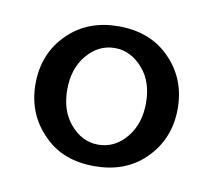

<svg xmlns="http://www.w3.org/2000/svg" viewBox="-45 -798 431 387"><g transform="rotate(10 170.0 -604.0)"><path d="M169.9 -747.1Q232.9 -747.1 272 -709Q315.4 -667 315.4 -604Q315.4 -541 272 -499Q232.4 -460.9 169.9 -460.9Q106 -460.9 67.9 -499Q24.4 -541 24.4 -604Q24.4 -667.5 67.9 -709Q107.9 -747.1 169.9 -747.1ZM169.9 -702.6Q135.7 -702.6 111.8 -673.3Q89.4 -646 89.4 -604Q89.4 -561 111.8 -534.2Q136.2 -504.9 169.9 -504.9Q204.1 -504.9 228 -534.2Q250.5 -562 250.5 -604Q250.5 -647 228 -673.3Q203.1 -702.6 169.9 -702.6Z"/></g></svg>

Font: Classica
Style: Book
Weight: 400
Designer: Wojciech Kalinowski "wmk69" (wmk69@o2.pl)
Foundry: Wojciech Kalinowski "wmk69" (wmk69@o2.pl)
Version: Version 2.1.1; 2021-05-14